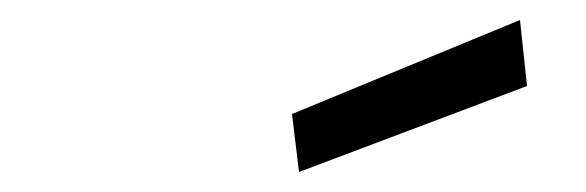

<svg xmlns="http://www.w3.org/2000/svg" viewBox="-20 -768 586 192"><path d="M279 -596 272 -654 500 -748 507 -682Z"/></svg>

Font: Titillium Web
Style: Italic
Weight: 400
Italic angle: -13°
Version: Version 1.002;PS 57.000;hotconv 1.0.70;makeotf.lib2.5.55311